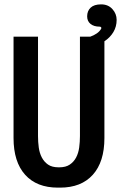

<svg xmlns="http://www.w3.org/2000/svg" viewBox="-20 -862 554 879"><path d="M379 -787Q379 -812 395 -827Q411 -842 443 -842Q475 -842 494.5 -820.5Q514 -799 514 -771Q514 -740 499 -715Q484 -690 458 -673V-230Q458 -121 405 -62Q352 -3 255 -3H245Q148 -3 95 -62Q42 -121 42 -230V-694H154V-239Q154 -212 157.5 -186.5Q161 -161 171.5 -141Q182 -121 200 -108.5Q218 -96 248 -96H252Q281 -96 299.5 -108.5Q318 -121 328.5 -141Q339 -161 342.5 -186.5Q346 -212 346 -239V-694H393Q410 -700 423 -709Q436 -718 443 -730Q445 -734 443 -737Q441 -740 436 -740Q410 -740 394.5 -752.5Q379 -765 379 -787Z"/></svg>

Font: D2Coding ligature
Style: Bold
Weight: 700
Monospace: yes
Designer: Yong-Rak Park; Jeong-Hwan Yoon; Sang-Min Lee;
Foundry: NHN Corporation
Version: Version 1.3.2; Build 20180524